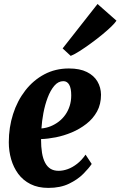

<svg xmlns="http://www.w3.org/2000/svg" viewBox="-20 -904 589 938"><path d="M428 -103Q414 -82 386.8 -54.5Q359.5 -27 317.2 -6.5Q275 14 216 14Q166 14 129.2 -4.5Q92.5 -23 69.2 -54.5Q46 -86 34.5 -125.8Q23 -165.5 23 -209Q23 -281.5 43.8 -346.5Q64.5 -411.5 103.5 -461.8Q142.5 -512 196.5 -540.8Q250.5 -569.5 316.5 -569.5Q370 -569.5 404.5 -552.2Q439 -535 456 -506Q473 -477 473.5 -441.5Q473.5 -394.5 454 -359.2Q434.5 -324 402 -298.8Q369.5 -273.5 330.8 -257.2Q292 -241 252.8 -233.2Q213.5 -225.5 180.5 -224.5Q180.5 -186.5 185.2 -157.5Q190 -128.5 200.5 -108.8Q211 -89 227.2 -79.2Q243.5 -69.5 266.5 -69.5Q288 -69.5 311 -77.8Q334 -86 356.8 -103.8Q379.5 -121.5 398 -148.5ZM289.5 -507.5Q264.5 -507.5 245.2 -484.8Q226 -462 212.8 -426.8Q199.5 -391.5 192 -351.5Q184.5 -311.5 182.5 -276.5Q206 -278.5 227.5 -287.2Q249 -296 267.5 -310.2Q286 -324.5 299.5 -343.8Q313 -363 320.5 -386.8Q328 -410.5 328 -438Q328 -473 318 -490.2Q308 -507.5 289.5 -507.5ZM286 -667.5 456.5 -884.5 549 -803Q542.5 -792.5 523.8 -774.2Q505 -756 478.5 -734.2Q452 -712.5 423.5 -691.8Q395 -671 369.2 -654.5Q343.5 -638 325.5 -631Z"/></svg>

Font: Merriweather 24pt SemiCondensed Black
Style: Italic
Weight: 900
Width: 4
Italic angle: -7.8°
Designer: Eben Sorkin
Foundry: Eben Sorkin
Version: Version 2.101